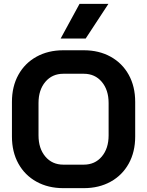

<svg xmlns="http://www.w3.org/2000/svg" viewBox="-20 -969 764 997"><path d="M42 -260V-440Q42 -520 75.5 -580.5Q109 -641 169.5 -674.5Q230 -708 309 -708H415Q494 -708 554.5 -674.5Q615 -641 648.5 -580.5Q682 -520 682 -440V-260Q682 -180 648.5 -119.5Q615 -59 554.5 -25.5Q494 8 415 8H309Q230 8 169.5 -25.5Q109 -59 75.5 -119.5Q42 -180 42 -260ZM415 -114Q473 -114 508.5 -156Q544 -198 544 -266V-434Q544 -502 508.5 -544Q473 -586 415 -586H309Q251 -586 215.5 -544Q180 -502 180 -434V-266Q180 -198 215.5 -156Q251 -114 309 -114ZM393 -949H543L425 -769H295Z"/></svg>

Font: Stavian Bold
Style: Bold
Weight: 700
Version: Version 1.000; ttfautohint (v1.6)